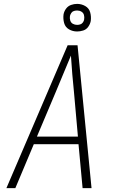

<svg xmlns="http://www.w3.org/2000/svg" viewBox="-20 -968 616 988"><path d="M13 0H59L154 -226H384L405 0H451L403 -490L379 -735H328ZM381 -265H170L265 -490Q285 -538 305 -586Q325 -634 345 -682Q348 -634 352 -586Q356 -538 361 -490ZM377 -806Q392 -806 408 -811Q424 -816 434 -830Q444 -844 447 -860Q450 -883 444 -904.5Q438 -926 418.5 -937Q399 -948 377 -948Q361 -948 345.5 -942.5Q330 -937 320 -923.5Q310 -910 307 -894Q304 -871 310 -849.5Q316 -828 335 -817Q354 -806 377 -806ZM377 -840Q365 -840 355 -845.5Q345 -851 341.5 -862.5Q338 -874 340 -886Q342 -894 347 -901.5Q352 -909 360.5 -911.5Q369 -914 377 -914Q389 -914 399 -908Q409 -902 412 -891Q415 -880 413 -868Q412 -860 406.5 -852.5Q401 -845 393 -842.5Q385 -840 377 -840Z"/></svg>

Font: Iosevka Sparkle Extralight
Style: Italic
Weight: 200
Italic angle: -9°
Designer: Belleve Invis
Foundry: Belleve Invis
Version: Version 4.5.0; ttfautohint (v1.8.3)